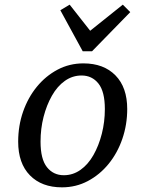

<svg xmlns="http://www.w3.org/2000/svg" viewBox="-20 -792 604 824"><path d="M246 12Q159 12 108.5 -39.5Q58 -91 58 -184Q58 -252 79 -312.5Q100 -373 138 -419.5Q176 -466 227 -493Q278 -520 338 -520Q425 -520 475.5 -468.5Q526 -417 526 -324Q526 -257 505 -196Q484 -135 446 -88.5Q408 -42 357 -15Q306 12 246 12ZM254 -40Q293 -40 325.5 -63Q358 -86 381 -126.5Q404 -167 417 -218Q430 -269 430 -324Q430 -399 402.5 -433.5Q375 -468 330 -468Q291 -468 258.5 -445Q226 -422 203 -381.5Q180 -341 167 -290.5Q154 -240 154 -184Q154 -109 181.5 -74.5Q209 -40 254 -40ZM279 -772 367 -660 507 -772 539 -740 375 -572H335L239 -748Z"/></svg>

Font: Source Serif 4 Caption
Style: Italic
Weight: 400
Italic angle: -12°
Designer: Frank Grießhammer
Foundry: Adobe Systems Incorporated
Version: Version 4.004;hotconv 1.0.117;makeotfexe 2.5.65602